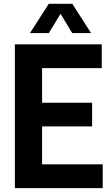

<svg xmlns="http://www.w3.org/2000/svg" viewBox="-20 -968 574 988"><path d="M56.5 0V-740H503.5V-617.5H196.5V-439.5H454V-317.5H196.5V-122.5H508.5V0ZM134.5 -798 231 -948.5H352L448.5 -798H351.5L291.5 -897L231.5 -798Z"/></svg>

Font: Encode Sans Condensed
Style: Bold
Weight: 700
Width: 3
Designer: Multiple Designers
Foundry: Impallari Type
Version: Version 3.000; ttfautohint (v1.8.3) -l 8 -r 50 -G 200 -x 14 